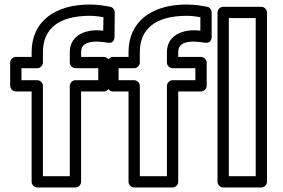

<svg xmlns="http://www.w3.org/2000/svg" viewBox="-20 -805 1253 850"><path d="M410 -671C345 -671 289 -641 289 -574V-528C289 -513 303 -503 314 -503H415V-450H314C299 -450 289 -436 289 -425V-25H170V-425C170 -440 156 -450 145 -450H75V-503H145C160 -503 170 -517 170 -528V-574C170 -678 240 -735 378 -735C399 -735 420 -732 438 -729L437 -669C428 -670 419 -671 410 -671ZM410 -621C428 -620 445 -618 457 -616C483 -611 487 -634 487 -641L488 -750C488 -761 480 -773 468 -775C441 -780 412 -785 378 -785C225 -785 120 -712 120 -574V-553H50C39 -553 25 -543 25 -528V-425C25 -414 35 -400 50 -400H120V0C120 11 130 25 145 25H314C325 25 339 15 339 0V-400H440C451 -400 465 -410 465 -425V-528C465 -539 455 -553 440 -553H339V-574C339 -603 357 -621 410 -621ZM840 -671C775 -671 719 -641 719 -574V-528C719 -513 733 -503 744 -503H845V-450H744C729 -450 719 -436 719 -425V-25H599V-425C599 -440 585 -450 574 -450H505V-503H574C589 -503 599 -517 599 -528V-574C599 -678 669 -735 807 -735C828 -735 849 -732 867 -729V-669C858 -670 849 -671 840 -671ZM839 -621C857 -620 875 -618 887 -616C913 -611 917 -634 917 -641V-750C917 -761 909 -773 897 -775C870 -780 841 -785 807 -785C654 -785 549 -712 549 -574V-553H480C469 -553 455 -543 455 -528V-425C455 -414 465 -400 480 -400H549V0C549 11 559 25 574 25H744C755 25 769 15 769 0V-400H870C881 -400 895 -410 895 -425V-528C895 -539 885 -553 870 -553H769V-574C769 -603 786 -621 839 -621ZM1112 -25H993V-725H1112ZM1137 25C1148 25 1162 15 1162 0V-750C1162 -761 1152 -775 1137 -775H968C957 -775 943 -765 943 -750V0C943 11 953 25 968 25Z"/></svg>

Font: Asimov
Style: XWidOu
Weight: 500
Designer: Google
Version: Version 2.000980; 2014